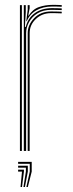

<svg xmlns="http://www.w3.org/2000/svg" viewBox="-20 -621 302 790"><path d="M78 0V-600H86V-571.5L82.5 -510.2H86Q94.5 -546 123 -566.8Q151.5 -587.5 194.2 -587.5Q205.5 -587.5 215.6 -587.2Q225.8 -587 234 -586.5V-579.5Q223.8 -580 213 -580.2Q202.2 -580.5 190.8 -580.5Q157.8 -580.5 134.8 -566.5Q111.8 -552.5 99.6 -530.5Q87.5 -508.5 87.5 -484.5V0ZM62 0V-600H70V0ZM94 0V-484.5Q94 -518.5 120.4 -546.1Q146.8 -573.8 190.5 -573.8Q200.8 -573.8 212 -573.5Q223.2 -573.2 234 -572.8V-566Q222 -566.5 211.2 -566.8Q200.5 -567 190.2 -567Q153.2 -567 127.6 -542.9Q102 -518.8 102 -484.5V0ZM88 -533.8 94 -580.5V-600H102V-587.2L96.2 -556.5H98Q114.2 -582.8 140.2 -591.9Q166.2 -601 197.2 -601Q206 -601 215 -600.8Q224 -600.5 234 -600V-593.2Q223 -593.8 213.6 -594Q204.2 -594.2 195.2 -594.2Q156.8 -594.2 129.5 -578.5Q102.2 -562.8 89.8 -533.8ZM88.5 148.5 102.5 85V53H54.5V45H110.5V85L94.5 148.5ZM64.5 148.5 70.5 85H54.5V77H78.5V85L70.5 148.5ZM76.5 148.5 86.5 85V69H54.5V61H94.5V85L82.5 148.5Z"/></svg>

Font: Big Shoulders Inline Text SC Thin
Style: Regular
Weight: 100
Designer: Patric King
Foundry: XO Type Co
Version: Version 2.002